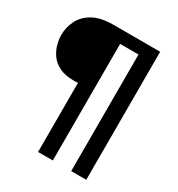

<svg xmlns="http://www.w3.org/2000/svg" viewBox="-200 -869 1023 1104"><g transform="rotate(30 311.5 -317.0)"><path d="M219 -351Q211 -350 203.5 -350Q196 -350 189 -350Q132 -350 94.5 -369Q57 -388 36 -418Q15 -448 6.5 -481Q-2 -514 -2 -542Q-2 -593 21 -639Q44 -685 94.5 -713.5Q145 -742 228 -742H539V108H439V-666H317V108H219Z"/></g></svg>

Font: Alexandria Medium
Style: Regular
Weight: 500
Designer: Mohamed Gaber
Foundry: Kief Type Foundry
Version: Version 5.100